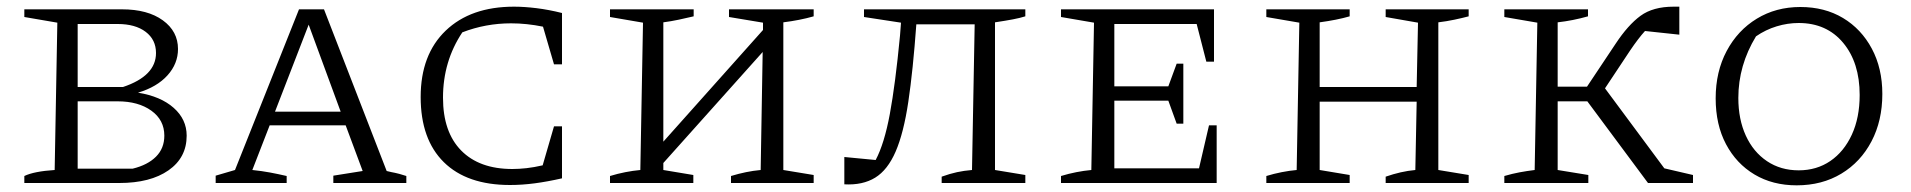

<svg xmlns="http://www.w3.org/2000/svg" viewBox="-20 -549 5733 576"><path d="M394 -271Q462 -260 501 -225.5Q540 -191 540 -142Q540 -76 485.5 -38Q431 0 338 0H53V-21Q82 -35 144 -39L152 -481L53 -498V-521H346Q423 -521 468.5 -488Q514 -455 514 -402Q514 -358 482.5 -323Q451 -288 394 -271ZM333 -477H213V-288H349Q448 -321 448 -390Q448 -430 417 -453.5Q386 -477 333 -477ZM333 -245H213V-43H378Q423 -54 448 -79Q473 -104 473 -142Q473 -189 434 -217Q395 -245 333 -245Z M1140 -36Q1156 -32 1165 -30.5Q1174 -29 1199 -21V0H980V-22L1068 -36L1017 -173H789L737 -39Q766 -36 790 -31.5Q814 -27 840 -21V0H627V-22L685 -39L877 -521H952ZM805 -214H1002L906 -475Z M1510 6Q1381 6 1311.5 -62.5Q1242 -131 1242 -258Q1242 -385 1317 -457Q1392 -529 1522 -529Q1553 -529 1589.5 -524.5Q1626 -520 1666 -510V-356H1642L1609 -469Q1560 -479 1513 -479Q1437 -479 1367 -452Q1309 -365 1309 -256Q1309 -153 1363.5 -97.5Q1418 -42 1517 -42Q1537 -42 1559.5 -44.5Q1582 -47 1608 -53L1642 -170H1666V-14Q1622 -4 1584 1Q1546 6 1510 6Z M1810 0V-21Q1833 -28 1856 -32.5Q1879 -37 1901 -39L1909 -481L1810 -498V-521H2061V-500Q2040 -495 2016.5 -490Q1993 -485 1970 -482V-124L2269 -459V-481L2167 -498V-521H2421V-500Q2400 -494 2377 -489.5Q2354 -485 2330 -482V-39L2421 -24V0H2173V-21Q2196 -28 2218 -32.5Q2240 -37 2262 -39L2268 -393L1970 -60V-39L2060 -24V0Z M2513 4V-78L2607 -69Q2633 -118 2649.5 -207Q2666 -296 2680 -442L2683 -481L2572 -498V-521H3056V-500Q3040 -495 3019 -491Q2998 -487 2965 -482V-39L3056 -24V0H2805V-19Q2830 -28 2851 -32.5Q2872 -37 2896 -39L2904 -476H2729Q2719 -338 2705 -244Q2691 -150 2667 -94.5Q2643 -39 2605.5 -16Q2568 7 2513 4Z M3607 -173H3630V0H3163V-21Q3186 -28 3209 -32.5Q3232 -37 3254 -39L3262 -481L3163 -498V-521H3622V-364H3599L3570 -477H3323V-290H3485L3510 -358H3530V-178H3510L3485 -247H3323V-44H3577Z M3779 0V-21Q3802 -28 3825 -32.5Q3848 -37 3870 -39L3878 -481L3779 -498V-521H4029V-500Q3991 -489 3939 -482V-288H4230L4234 -481L4137 -498V-521H4386V-500Q4367 -495 4343.5 -490Q4320 -485 4295 -482V-39L4386 -24V0H4137V-19Q4160 -27 4182 -32Q4204 -37 4226 -39L4230 -244H3939V-39L4029 -24V0Z M4493 0V-21Q4517 -28 4538.5 -32Q4560 -36 4584 -39L4592 -481L4493 -498V-521H4744V-500Q4698 -487 4653 -482V-289H4741L4827 -418Q4864 -474 4901.5 -501.5Q4939 -529 5001 -529Q5008 -529 5018 -529V-445L4915 -456Q4895 -434 4870 -397L4795 -284L4973 -44L5059 -24V0H4924L4742 -245H4653V-39L4745 -24V0Z M5370 7Q5298 7 5243.5 -25.5Q5189 -58 5158 -116.5Q5127 -175 5127 -254Q5127 -334 5160 -396Q5193 -458 5250.5 -493Q5308 -528 5381 -528Q5454 -528 5509 -495Q5564 -462 5595.5 -403Q5627 -344 5627 -267Q5627 -187 5594.5 -125Q5562 -63 5504 -28Q5446 7 5370 7ZM5376 -38Q5430 -38 5471 -66Q5512 -94 5535.5 -145Q5559 -196 5559 -264Q5559 -361 5509.5 -420.5Q5460 -480 5376 -480Q5343 -480 5310 -470Q5277 -460 5248 -440Q5195 -353 5195 -255Q5195 -191 5217.5 -142Q5240 -93 5281 -65.5Q5322 -38 5376 -38Z"/></svg>

Font: Piazzolla SC Light
Style: Regular
Weight: 300
Designer: Juan Pablo del Peral
Foundry: Huerta Tipografica
Version: Version 1.330